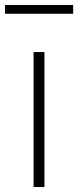

<svg xmlns="http://www.w3.org/2000/svg" viewBox="-58 -749 313 769"><path d="M76.5 0V-540.5H120V0ZM-38 -694V-729H235V-694Z"/></svg>

Font: Encode Sans Semi Condensed ExtraLight
Style: Regular
Weight: 200
Width: 4
Designer: Multiple Designers
Foundry: Impallari Type
Version: Version 3.000; ttfautohint (v1.8.3) -l 8 -r 50 -G 200 -x 14 